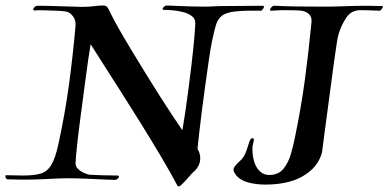

<svg xmlns="http://www.w3.org/2000/svg" viewBox="-60 -655 1414 699"><path d="M586 21Q560 -28 525 -87Q490 -146 452 -207Q414 -268 378 -324.5Q342 -381 313.5 -425.5Q285 -470 270 -494Q267 -478 261 -437Q255 -396 248 -341.5Q241 -287 233.5 -231.5Q226 -176 221 -130Q216 -84 215 -61Q215 -48 225 -39Q235 -30 247 -25Q259 -20 265 -19Q282 -18 309 -17Q336 -16 367 -16Q373 -16 373 -12Q373 -8 368 -4Q363 0 358 0Q349 0 319.5 -1.5Q290 -3 252.5 -4.5Q215 -6 181 -6Q171 -6 162.5 -5.5Q154 -5 146 -5Q129 -4 95 -2.5Q61 -1 22 -1Q9 -1 -3.5 -1.5Q-16 -2 -29 -2H-31Q-38 -2 -40 -10.5Q-42 -19 -34 -17Q-17 -17 -3 -16.5Q11 -16 24 -16Q64 -16 88 -23Q112 -30 127 -55Q142 -80 153 -132Q177 -243 191 -346Q205 -449 215 -561Q217 -581 205.5 -596Q194 -611 180 -613Q170 -615 145.5 -616Q121 -617 98 -617.5Q75 -618 67 -617Q61 -617 61 -621Q61 -625 66 -629.5Q71 -634 76 -634Q109 -634 152 -632.5Q195 -631 237 -630Q264 -630 282 -632.5Q300 -635 316 -635Q325 -635 330 -629.5Q335 -624 343 -606Q352 -587 371.5 -552.5Q391 -518 417 -475Q443 -432 471 -386.5Q499 -341 525.5 -299.5Q552 -258 573 -226.5Q594 -195 604 -181Q608 -204 614 -243.5Q620 -283 626 -329.5Q632 -376 637.5 -422.5Q643 -469 646.5 -507.5Q650 -546 651 -568Q652 -586 639 -596Q626 -606 607 -611Q588 -616 569 -617.5Q550 -619 538 -619H537Q532 -619 532 -622Q532 -626 537 -630.5Q542 -635 547 -635Q560 -635 597 -633Q634 -631 677 -631Q688 -631 698 -631Q708 -631 718 -632Q734 -633 763.5 -633Q793 -633 828.5 -633.5Q864 -634 897 -634Q901 -634 901 -631Q901 -627 896.5 -621Q892 -615 887 -616Q830 -617 797.5 -613.5Q765 -610 749 -598.5Q733 -587 726 -563.5Q719 -540 711 -501Q706 -475 700 -434Q694 -393 687.5 -345.5Q681 -298 675 -252Q669 -206 665 -169Q661 -132 659 -113Q669 -97 669 -79Q669 -65 663.5 -53.5Q658 -42 650 -34Q641 -27 627 -10.5Q613 6 601.5 17Q590 28 586 21ZM905 17Q874 17 844.5 9.5Q815 2 798 -19Q795 -24 792.5 -28.5Q790 -33 790 -37Q790 -43 794 -48Q803 -60 811 -66.5Q819 -73 826.5 -84Q834 -95 841 -118Q843 -123 845 -130.5Q847 -138 850 -144Q854 -152 859 -152Q867 -152 863 -139Q862 -134 860.5 -127.5Q859 -121 859 -116Q859 -69 876 -43.5Q893 -18 920 -18Q954 -18 972 -40.5Q990 -63 999 -94.5Q1008 -126 1013 -151Q1036 -262 1049.5 -361.5Q1063 -461 1074 -574Q1077 -604 1047 -614Q1037 -617 1015 -617.5Q993 -618 973 -618Q958 -618 945.5 -617Q933 -616 928 -616H926Q923 -616 923 -619Q923 -623 928.5 -629Q934 -635 940 -634Q983 -632 1020 -631.5Q1057 -631 1097 -631H1147Q1161 -631 1198.5 -632.5Q1236 -634 1279 -634Q1292 -634 1305 -633.5Q1318 -633 1330 -633H1331Q1334 -633 1334 -631Q1334 -627 1329 -621Q1324 -615 1320 -616Q1300 -617 1283 -617.5Q1266 -618 1252 -618Q1220 -618 1202 -592.5Q1184 -567 1173 -532Q1169 -519 1165 -491Q1161 -463 1156 -429L1121 -167Q1117 -133 1113 -105.5Q1109 -78 1086 -49Q1067 -27 1038 -11Q1009 5 968 12Q940 17 905 17Z"/></svg>

Font: Tapestry
Style: Regular
Weight: 400
Designer: Robert E. Leuschke
Foundry: Robert E. Leuschke
Version: Version 1.010; ttfautohint (v1.8.4.7-5d5b)